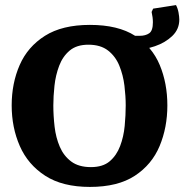

<svg xmlns="http://www.w3.org/2000/svg" viewBox="-20 -727 726 756"><path d="M334 9Q226 9 158 -35Q90 -79 58 -152Q26 -225 26 -312Q26 -399 57.5 -471Q89 -543 157 -586Q225 -629 334 -629Q445 -629 512 -586Q579 -543 609 -471Q639 -399 639 -312Q639 -225 608.5 -152Q578 -79 511 -35Q444 9 334 9ZM338 -69Q385 -69 412 -92Q439 -115 453 -152Q467 -189 471 -231.5Q475 -274 475 -312Q475 -348 470 -389.5Q465 -431 450 -468Q435 -505 405.5 -528Q376 -551 328 -551Q282 -551 254.5 -528Q227 -505 213 -468Q199 -431 194.5 -389.5Q190 -348 190 -312Q190 -271 195 -228Q200 -185 215.5 -149Q231 -113 260.5 -91Q290 -69 338 -69ZM488 -531V-586H530Q553 -586 567.5 -596Q582 -606 582 -639Q582 -658 577 -680L583 -693L673 -707Q680 -694 683 -677.5Q686 -661 686 -650Q686 -612 658.5 -585.5Q631 -559 590 -545Q549 -531 508 -531Z"/></svg>

Font: Manuale ExtraBold
Style: Regular
Weight: 800
Version: Version 1.002